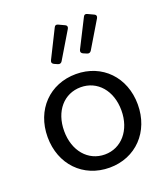

<svg xmlns="http://www.w3.org/2000/svg" viewBox="-137 -828 815 936"><g transform="rotate(-20 271.0 -360.0)"><path d="M188.5 -556.6 206.1 -548.8C214.8 -544.9 222.7 -547.9 227.5 -555.7L310.5 -694.3C315.4 -703.1 313.5 -710.9 304.7 -714.8L273.4 -729.5C263.7 -734.4 256.8 -731.4 252.9 -722.7L180.7 -578.1C175.8 -568.4 179.7 -560.5 188.5 -556.6ZM338.9 -556.6 357.4 -548.8C366.2 -544.9 374 -547.9 378.9 -555.7L461.9 -694.3C466.8 -703.1 464.8 -710.9 456.1 -714.8L424.8 -729.5C415 -734.4 408.2 -731.4 404.3 -722.7L331.1 -578.1C326.2 -568.4 330.1 -560.5 338.9 -556.6ZM271.5 11.7C407.2 11.7 504.9 -89.8 504.9 -231.4C504.9 -373 407.2 -473.6 271.5 -473.6C134.8 -473.6 37.1 -373 37.1 -231.4C37.1 -89.8 134.8 11.7 271.5 11.7ZM271.5 -56.6C184.6 -56.6 123 -128.9 123 -231.4C123 -335 184.6 -405.3 271.5 -405.3C357.4 -405.3 419.9 -335 419.9 -231.4C419.9 -128.9 357.4 -56.6 271.5 -56.6Z"/></g></svg>

Font: Ed Sans Neue
Style: Regular
Weight: 400
Designer: Stephen Hutchings
Version: Version 1.004;PS 001.004;hotconv 1.0.88;makeotf.lib2.5.64775